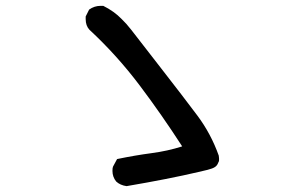

<svg xmlns="http://www.w3.org/2000/svg" viewBox="-20 -719 1040 651"><path d="M361.3 -139.6Q361.3 -150.4 363.3 -154.3L377 -179.7Q438.5 -192.4 493.7 -199.7Q548.8 -207 597.7 -222.7Q528.3 -330.1 454.1 -428.7Q377 -531.2 283.2 -618.2Q270.5 -631.8 270.5 -654.3Q270.5 -657.2 270.5 -663.1L282.2 -686.5Q299.8 -699.2 321.3 -699.2Q324.2 -699.2 330.1 -699.2Q367.2 -680.7 392.6 -654.3Q408.2 -639.6 424.8 -618.2L526.4 -487.3Q602.5 -389.6 648.9 -327.6Q695.3 -265.6 721.7 -191.4Q722.7 -185.5 722.7 -182.1Q722.7 -178.7 722.7 -175.3Q722.7 -171.9 719.7 -167Q716.8 -158.2 709 -152.8Q701.2 -147.5 683.6 -143.1Q666 -138.7 652.3 -135.7Q552.7 -112.3 409.2 -87.9Q387.7 -90.8 374 -103.5Q361.3 -119.1 361.3 -139.6Z"/></svg>

Font: JasonHandwriting2
Style: SemiBold
Weight: 600
Version: Version 1.04.7